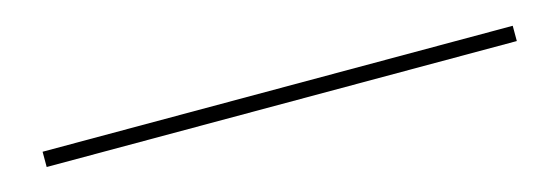

<svg xmlns="http://www.w3.org/2000/svg" viewBox="-16 -72 707 243"><g transform="rotate(-15 338.0 50.0)"><path d="M30 40H646V60H30Z"/></g></svg>

Font: Big Shoulders Stencil Text Light
Style: Regular
Weight: 300
Designer: Patric King
Foundry: XO Type Co
Version: Version 1.000